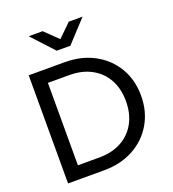

<svg xmlns="http://www.w3.org/2000/svg" viewBox="-164 -1068 1075 1193"><g transform="rotate(-20 373.0 -471.5)"><path d="M80 0V-715H318Q429 -715 513.5 -669Q598 -623 645.5 -542.5Q693 -462 693 -358Q693 -254 645.5 -173Q598 -92 513.5 -46Q429 0 318 0ZM176 -85H318Q402 -85 464 -119Q526 -153 559.5 -214.5Q593 -276 593 -358Q593 -440 559.5 -501Q526 -562 464 -596Q402 -630 318 -630H176ZM163 -943H255L387 -815H297L428 -943H519L386 -799H296Z"/></g></svg>

Font: Wix Madefor Display Medium
Style: Regular
Weight: 500
Designer: Dalton Maag Ltd
Foundry: Dalton Maag Ltd
Version: Version 3.100